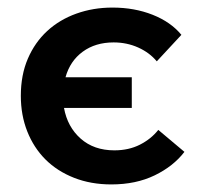

<svg xmlns="http://www.w3.org/2000/svg" viewBox="-20 -479 528 507"><path d="M274 8Q220 8 175.5 -9.5Q131 -27 100 -58Q69 -89 52 -132Q35 -175 35 -226Q35 -281 53.5 -324Q72 -367 104.5 -397Q137 -427 181.5 -443Q226 -459 277 -459Q335 -459 383 -440Q431 -421 459 -387L394 -317Q375 -340 345 -353.5Q315 -367 280 -367Q232 -367 198.5 -342.5Q165 -318 153 -275H328V-194H149Q158 -144 193 -113Q228 -82 282 -82Q320 -82 349.5 -97Q379 -112 398 -136L467 -78Q438 -40 388.5 -16Q339 8 274 8Z"/></svg>

Font: Tilda Sans Semibold
Style: Regular
Weight: 600
Designer: ParaType Ltd
Foundry: ParaType Ltd
Version: Version 1.009